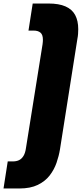

<svg xmlns="http://www.w3.org/2000/svg" viewBox="-42 -862 465 1092"><path d="M-22 210 2 56H32Q51 56 66 49Q81 42 91.5 25Q102 8 106 -22L200 -610Q201 -618 201.5 -624Q202 -630 202 -636Q202 -665 188 -676.5Q174 -688 150 -688H120L144 -842H234Q293 -842 330.5 -825.5Q368 -809 385.5 -776.5Q403 -744 403 -696Q403 -683 402 -669Q401 -655 398 -640L299 -12Q293 25 279.5 64Q266 103 240.5 136Q215 169 173 189.5Q131 210 68 210Z"/></svg>

Font: Exo Thin Black
Style: Italic
Weight: 900
Italic angle: -9°
Version: Version 2.000